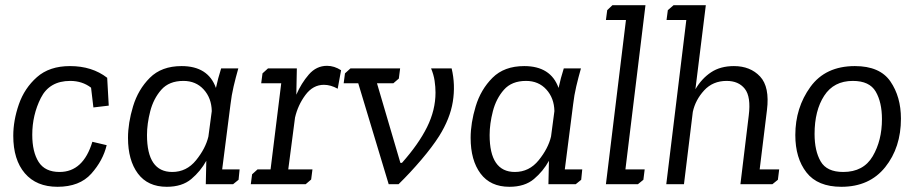

<svg xmlns="http://www.w3.org/2000/svg" viewBox="-20 -708 3526 738"><path d="M250 -397Q170 -397 137 -331.5Q104 -266 104 -190Q104 -124 128.5 -85.5Q153 -47 209 -47Q300 -47 335 -163L390 -150Q376 -91 331 -40.5Q286 10 201 10Q120 10 75.5 -42Q31 -94 31 -186Q31 -245 52.5 -307Q74 -369 122 -411.5Q170 -454 249 -454Q334 -454 392 -409L398 -302L339 -295L330 -371Q296 -397 250 -397Z M896 -445Q886 -410 878 -376Q870 -342 866 -307L834 -57H901L897 -17L876 0H771L773 -90Q751 -50 715.5 -20Q680 10 621 10Q548 10 510 -41Q472 -92 472 -178Q472 -235 491.5 -299.5Q511 -364 556 -409Q601 -454 678 -454Q780 -454 810 -370Q814 -389 819 -407.5Q824 -426 830 -445ZM685 -397Q630 -397 600 -363Q570 -329 557.5 -280.5Q545 -232 545 -189Q545 -47 642 -47Q697 -47 733.5 -92Q770 -137 781 -183L794 -281Q793 -331 763 -364Q733 -397 685 -397Z M1176 -18 1155 0H944L949 -38L970 -57H1020L1061 -388H984L989 -426L1010 -445H1121L1119 -344Q1138 -388 1167 -421.5Q1196 -455 1237 -455Q1265 -455 1291 -438L1278 -367Q1251 -382 1225 -382Q1183 -382 1154 -343Q1125 -304 1114 -256L1088 -57H1181Z M1513 -406 1492 -388H1429L1519 -82H1525Q1589 -154 1621.5 -219.5Q1654 -285 1654 -352Q1654 -374 1650.5 -397.5Q1647 -421 1637 -445H1716Q1731 -382 1720.5 -317Q1710 -252 1668 -185Q1642 -144 1599.5 -94Q1557 -44 1512 0H1474L1357 -388H1301L1306 -426L1327 -445H1518Z M2213 -445Q2203 -410 2195 -376Q2187 -342 2183 -307L2151 -57H2218L2214 -17L2193 0H2088L2090 -90Q2068 -50 2032.5 -20Q1997 10 1938 10Q1865 10 1827 -41Q1789 -92 1789 -178Q1789 -235 1808.5 -299.5Q1828 -364 1873 -409Q1918 -454 1995 -454Q2097 -454 2127 -370Q2131 -389 2136 -407.5Q2141 -426 2147 -445ZM2002 -397Q1947 -397 1917 -363Q1887 -329 1874.5 -280.5Q1862 -232 1862 -189Q1862 -47 1959 -47Q2014 -47 2050.5 -92Q2087 -137 2098 -183L2111 -281Q2110 -331 2080 -364Q2050 -397 2002 -397Z M2314 -669 2334 -688H2461L2384 -57H2458L2453 -17L2432 0H2309L2386 -631H2309Z M2547 -669 2569 -688H2693L2653 -365Q2677 -406 2713 -430Q2749 -454 2801 -454Q2864 -454 2901.5 -414Q2939 -374 2928 -285L2900 -57H2975L2970 -17L2949 0H2826L2858 -264Q2867 -336 2843 -366.5Q2819 -397 2773 -397Q2720 -397 2686.5 -360.5Q2653 -324 2643 -278L2609 0H2541L2618 -631H2542Z M3037 -189Q3037 -294 3095 -374Q3153 -454 3266 -454Q3362 -454 3402.5 -395Q3443 -336 3443 -252Q3443 -141 3382.5 -65.5Q3322 10 3214 10Q3123 10 3080 -45Q3037 -100 3037 -189ZM3111 -193Q3111 -128 3134.5 -87.5Q3158 -47 3221 -47Q3299 -47 3334.5 -107.5Q3370 -168 3370 -250Q3370 -315 3346 -356Q3322 -397 3258 -397Q3185 -397 3148 -340Q3111 -283 3111 -193Z"/></svg>

Font: Zilla Slab Regular
Style: Italic
Weight: 400
Italic angle: -6°
Designer: Typotheque.com
Foundry: Typotheque type foundry
Version: Version 1.1; 2017; ttfautohint (v1.6)